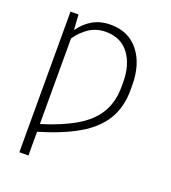

<svg xmlns="http://www.w3.org/2000/svg" viewBox="-137 -655 857 961"><g transform="rotate(20 291.0 -175.0)"><path d="M124 -464.4Q154.3 -507.8 195.3 -530.5Q236.3 -553.2 288.6 -553.2Q384.3 -553.2 438.5 -485.1Q492.7 -417 492.7 -303.2V-280.3Q492.7 -187.5 452.4 -121.3Q412.1 -55.2 330.3 -7.6Q248.5 40 124.5 76.7V203.1H76.2V-545.9H118.7ZM124.5 35.6Q233.4 2 304.4 -40.3Q375.5 -82.5 410.2 -140.6Q444.8 -198.7 444.8 -279.8V-303.7Q444.8 -396.5 401.6 -453.9Q358.4 -511.2 278.3 -511.2Q229.5 -511.2 191.4 -486.8Q153.3 -462.4 124.5 -420.4Z"/></g></svg>

Font: Inter Extra Light
Style: Regular
Weight: 200
Designer: Rasmus Andersson
Foundry: rsms
Version: Version 4.000;git-3c8e0fc